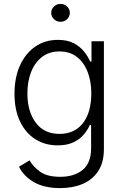

<svg xmlns="http://www.w3.org/2000/svg" viewBox="-20 -760 643 996"><path d="M292.5 215.8Q209 215.8 155.5 184.6Q102.1 153.3 78.6 105L133.3 71.8Q150.9 103.5 187.5 130.4Q224.1 157.2 292.5 157.2Q364.7 157.2 408.7 121.3Q452.6 85.4 452.6 10.3V-112.3H446.3Q435.5 -86.9 414.8 -62.3Q394 -37.6 360.8 -21.7Q327.6 -5.9 278.8 -5.9Q213.9 -5.9 163.3 -37.8Q112.8 -69.8 84 -129.9Q55.2 -189.9 55.2 -273.9Q55.2 -357.4 83.5 -420.2Q111.8 -482.9 162.6 -518.1Q213.4 -553.2 280.3 -553.2Q330.1 -553.2 363.3 -535.4Q396.5 -517.6 416.7 -491.7Q437 -465.8 447.8 -440.9H454.6V-545.9H519V13.2Q519 82.5 489.5 127.4Q460 172.4 408.9 194.1Q357.9 215.8 292.5 215.8ZM288.6 -65.4Q366.7 -65.4 410.2 -121.3Q453.6 -177.2 453.6 -275.4Q453.6 -338.4 434.3 -387.7Q415 -437 378.4 -465.1Q341.8 -493.2 288.6 -493.2Q234.9 -493.2 197.5 -464.1Q160.2 -435.1 141.1 -385.7Q122.1 -336.4 122.1 -275.4Q122.1 -182.1 165.3 -123.8Q208.5 -65.4 288.6 -65.4ZM293.9 -647Q273.9 -647 259.8 -660.6Q245.6 -674.3 245.6 -693.4Q245.6 -712.4 259.8 -726.1Q273.9 -739.7 293.9 -739.7Q314 -739.7 328.1 -726.1Q342.3 -712.4 342.3 -693.4Q342.3 -674.3 328.1 -660.6Q314 -647 293.9 -647Z"/></svg>

Font: Inter Light
Style: Regular
Weight: 300
Designer: Rasmus Andersson
Foundry: rsms
Version: Version 4.000;git-a52131595